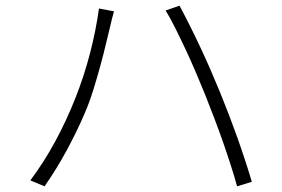

<svg xmlns="http://www.w3.org/2000/svg" viewBox="-20 -675 996 677"><path d="M87 -39Q135 -103 174.5 -176Q214 -249 245 -327Q276 -405 297 -485.5Q318 -566 329 -645L382 -635Q378 -621 374.5 -607.5Q371 -594 368 -580Q363 -560 354.5 -524Q346 -488 334.5 -445.5Q323 -403 309 -358Q295 -313 278 -274Q251 -211 215 -144.5Q179 -78 137 -18ZM703 -342Q688 -379 670.5 -420Q653 -461 634.5 -500.5Q616 -540 598 -576Q580 -612 564 -638L613 -655Q651 -584 687 -507Q723 -430 755.5 -350.5Q788 -271 816.5 -191Q845 -111 868 -34L816 -18Q807 -51 794 -91.5Q781 -132 766 -175Q751 -218 734.5 -261Q718 -304 703 -342Z"/></svg>

Font: Kinto Sans Light
Style: Regular
Weight: 300
Designer: Authors: Ryoko NISHIZUKA  (kana & ideographs); Paul D. Hunt (Latin, Greek & Cyrillic); Wenlong ZHANG  (bopomofo); Sandol
Foundry: Adobe Systems Incorporated, ookami Inc.
Version: Version 0.001